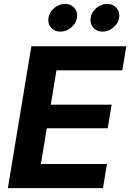

<svg xmlns="http://www.w3.org/2000/svg" viewBox="-20 -965 668 985"><path d="M20.3 0 140.9 -727.5H628.1L607.5 -604.1H269.6L240.6 -428.2H552.7L532.5 -306.9H220.1L189.8 -123.5H528.7L508.4 0ZM506.2 -802.7Q475.9 -802.7 458.1 -823.6Q440.2 -844.5 445.1 -873.9Q449.9 -903.4 474.8 -924.2Q499.7 -945 530 -945Q560.2 -945 578.1 -924.2Q595.9 -903.4 591.1 -873.9Q586.3 -844.5 561.3 -823.6Q536.4 -802.7 506.2 -802.7ZM289.8 -802.7Q259.6 -802.7 241.7 -823.6Q223.9 -844.5 228.7 -873.9Q233.5 -903.4 258.4 -924.2Q283.3 -945 313.6 -945Q343.8 -945 361.7 -924.2Q379.6 -903.4 374.7 -873.9Q369.9 -844.5 344.9 -823.6Q320 -802.7 289.8 -802.7Z"/></svg>

Font: Adwaita Sans
Style: Italic
Weight: 400
Italic angle: -9.39999°
Designer: Rasmus Andersson
Foundry: rsms
Version: Version 4.001;git-9221beed3